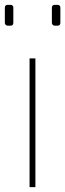

<svg xmlns="http://www.w3.org/2000/svg" viewBox="-31 -772 269 792"><path d="M91 -531H115V0H91ZM-11 -678V-740Q-11 -752 1 -752H12Q24 -752 24 -740V-678Q24 -666 12 -666H1Q-4 -666 -7.5 -669.5Q-11 -673 -11 -678ZM183 -678V-740Q183 -752 195 -752H206Q218 -752 218 -740V-678Q218 -666 206 -666H195Q190 -666 186.5 -669.5Q183 -673 183 -678Z"/></svg>

Font: Exo Thin
Style: Regular
Weight: 250
Designer: Natanael Gama
Foundry: Natanael Gama
Version: Version 1.500; ttfautohint (v1.6)